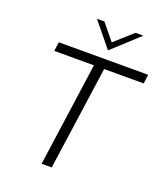

<svg xmlns="http://www.w3.org/2000/svg" viewBox="-161 -1008 955 1115"><g transform="rotate(20 317.0 -450.5)"><path d="M319.5 -641H74.5L82 -697H634.5L627 -641H382.5L292 0H229.5ZM243.5 -901H289.5L371 -801.5L482 -901H530.5L366.5 -750.5Z"/></g></svg>

Font: HK Grotesk Light
Style: Italic
Weight: 300
Italic angle: -16°
Designer: Alfredo Marco Pradil
Foundry: Hanken Design Co.
Version: Version 3.001